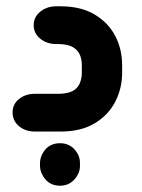

<svg xmlns="http://www.w3.org/2000/svg" viewBox="-20 -418 450 610"><path d="M172 0H91Q61 0 40.5 -17Q20 -34 20 -61Q20 -87 40.5 -103.5Q61 -120 91 -120H170Q197 -121 212 -129.5Q227 -138 233.5 -153.5Q240 -169 240 -188V-210Q240 -230 233.5 -244.5Q227 -259 212 -268Q197 -277 170 -278H159Q129 -278 108 -295Q87 -312 87 -338Q87 -364 108 -381Q129 -398 159 -398H172Q237 -398 280.5 -372Q324 -346 346 -304Q368 -262 368 -211V-187Q368 -137 346 -94.5Q324 -52 280.5 -26Q237 0 172 0ZM171 172Q141 172 124 151.5Q107 131 107 107V102Q107 77 124 57Q141 37 171 37Q199 37 217 57Q235 77 234 102V107Q235 131 217 151.5Q199 172 171 172Z"/></svg>

Font: Beiruti ExtraBold
Style: Regular
Weight: 800
Designer: Arlette Boutros
Foundry: Boutros
Version: Version 1.41